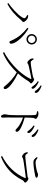

<svg xmlns="http://www.w3.org/2000/svg" viewBox="1552 -2405 896 4040"><g transform="rotate(90 2000.0 -385.0)"><path d="M807 -494Q762 -494 729.5 -526.5Q697 -559 697 -604Q697 -649 729.5 -681Q762 -713 807 -713Q852 -713 884 -681Q916 -649 916 -604Q916 -559 884 -526.5Q852 -494 807 -494ZM45 -113Q81 -137 124.5 -172.5Q168 -208 210 -247.5Q252 -287 286.5 -326Q321 -365 342 -398Q363 -431 363 -452Q363 -463 351 -474.5Q339 -486 322.5 -496Q306 -506 294 -511L303 -531Q313 -530 328 -528.5Q343 -527 358 -522Q372 -517 386.5 -506Q401 -495 414 -481.5Q427 -468 435 -454.5Q443 -441 443 -431Q443 -418 431.5 -409.5Q420 -401 406 -385Q371 -341 331 -299Q291 -257 247 -219Q203 -181 156 -149Q109 -117 60 -91ZM870 -135Q854 -134 847 -147Q840 -160 828 -189Q784 -288 719 -366.5Q654 -445 565 -514L581 -535Q632 -506 685.5 -464Q739 -422 785 -374Q831 -326 861.5 -277.5Q892 -229 899 -185Q901 -169 897.5 -157.5Q894 -146 886.5 -140.5Q879 -135 870 -135ZM807 -526Q840 -526 862.5 -548.5Q885 -571 885 -604Q885 -636 862.5 -659Q840 -682 807 -682Q774 -682 751.5 -659Q729 -636 729 -604Q729 -571 751.5 -548.5Q774 -526 807 -526Z M1824 -600Q1813 -600 1803.5 -615.5Q1794 -631 1778 -650Q1762 -671 1741 -691.5Q1720 -712 1687 -733L1702 -752Q1739 -736 1766.5 -718.5Q1794 -701 1811 -684Q1831 -668 1839 -653Q1847 -638 1847 -623Q1847 -612 1840.5 -606Q1834 -600 1824 -600ZM1077 -23Q1148 -60 1216.5 -108.5Q1285 -157 1349.5 -213.5Q1414 -270 1469.5 -331.5Q1525 -393 1569 -457Q1613 -521 1642 -583Q1648 -598 1630 -596Q1601 -591 1562 -583.5Q1523 -576 1483.5 -567Q1444 -558 1409.5 -550.5Q1375 -543 1354 -538Q1339 -534 1330.5 -528.5Q1322 -523 1315.5 -518Q1309 -513 1298 -513Q1285 -513 1269.5 -524Q1254 -535 1241 -550Q1228 -565 1222 -576Q1218 -584 1213.5 -599Q1209 -614 1207 -635L1229 -644Q1237 -632 1245.5 -618Q1254 -604 1266 -593.5Q1278 -583 1294 -583Q1310 -583 1340.5 -587Q1371 -591 1409 -597Q1447 -603 1485.5 -610Q1524 -617 1556 -623Q1588 -629 1604 -634Q1615 -637 1622 -642Q1629 -647 1635.5 -651.5Q1642 -656 1648 -656Q1658 -656 1672.5 -649Q1687 -642 1701.5 -631Q1716 -620 1725.5 -608.5Q1735 -597 1735 -590Q1735 -581 1728 -575Q1721 -569 1711.5 -562Q1702 -555 1695 -544Q1678 -517 1651.5 -477Q1625 -437 1591 -392.5Q1557 -348 1517 -305Q1482 -267 1438 -226Q1394 -185 1341 -143.5Q1288 -102 1225.5 -65Q1163 -28 1092 2ZM1826 -14Q1814 -14 1804 -24.5Q1794 -35 1778 -56Q1762 -77 1733 -107Q1695 -147 1657 -180Q1619 -213 1578 -242Q1537 -271 1489 -298L1509 -323Q1571 -293 1632 -257.5Q1693 -222 1743.5 -184Q1794 -146 1824 -110Q1854 -74 1854 -44Q1854 -31 1847.5 -22.5Q1841 -14 1826 -14ZM1913 -668Q1902 -668 1892 -683.5Q1882 -699 1865 -718Q1849 -737 1828.5 -755.5Q1808 -774 1775 -796L1788 -813Q1825 -799 1853 -784Q1881 -769 1898 -754Q1918 -737 1926.5 -722Q1935 -707 1935 -692Q1935 -680 1929 -674Q1923 -668 1913 -668Z M2758 -512Q2746 -512 2736 -528Q2726 -544 2709 -563Q2693 -582 2672 -603Q2651 -624 2618 -647L2633 -665Q2670 -648 2697 -631.5Q2724 -615 2742 -599Q2762 -583 2770.5 -567Q2779 -551 2779 -535Q2779 -525 2773.5 -518.5Q2768 -512 2758 -512ZM2427 41Q2413 41 2403.5 26Q2394 11 2389 -8Q2384 -27 2384 -39Q2384 -55 2389 -71Q2394 -87 2397 -114Q2400 -142 2401.5 -184.5Q2403 -227 2403.5 -274Q2404 -321 2404 -364.5Q2404 -408 2404 -438Q2404 -468 2404 -501Q2404 -534 2404 -566.5Q2404 -599 2403 -627Q2402 -655 2400 -674Q2399 -697 2381 -704.5Q2363 -712 2322 -716L2321 -738Q2339 -741 2353 -743.5Q2367 -746 2378 -746Q2394 -746 2411 -740.5Q2428 -735 2444.5 -726Q2461 -717 2471 -707.5Q2481 -698 2481 -690Q2481 -681 2477 -675Q2473 -669 2468.5 -661Q2464 -653 2461 -637Q2458 -610 2456.5 -573.5Q2455 -537 2454.5 -501.5Q2454 -466 2454 -439Q2454 -422 2453.5 -381Q2453 -340 2453 -287Q2453 -234 2452.5 -179Q2452 -124 2452 -79Q2453 -47 2454 -25Q2455 -3 2455 10Q2455 26 2448 33.5Q2441 41 2427 41ZM2726 -263Q2717 -263 2708.5 -268.5Q2700 -274 2690 -283.5Q2680 -293 2666 -306Q2652 -319 2631 -334Q2593 -359 2547 -382Q2501 -405 2445 -424V-458Q2518 -440 2587.5 -413Q2657 -386 2700 -359Q2721 -346 2737 -328.5Q2753 -311 2753 -292Q2753 -281 2746 -272Q2739 -263 2726 -263ZM2842 -602Q2830 -602 2819.5 -617.5Q2809 -633 2792 -652Q2775 -671 2754.5 -689Q2734 -707 2701 -729L2715 -747Q2752 -732 2779.5 -717Q2807 -702 2825 -687Q2845 -671 2853.5 -655.5Q2862 -640 2862 -625Q2862 -613 2856.5 -607.5Q2851 -602 2842 -602Z M3263 19Q3345 -22 3415 -74Q3485 -126 3543.5 -187Q3602 -248 3648 -317.5Q3694 -387 3725 -463Q3733 -482 3713 -479Q3687 -476 3647.5 -471Q3608 -466 3562.5 -460Q3517 -454 3473 -447.5Q3429 -441 3392.5 -435.5Q3356 -430 3335 -426Q3312 -421 3298.5 -411.5Q3285 -402 3269 -402Q3259 -402 3244 -412Q3229 -422 3215.5 -435.5Q3202 -449 3196 -461Q3191 -473 3187 -486.5Q3183 -500 3181 -515L3201 -524Q3216 -501 3229.5 -485Q3243 -469 3264 -469Q3281 -469 3323 -473Q3365 -477 3419 -483.5Q3473 -490 3527.5 -496.5Q3582 -503 3626 -509Q3670 -515 3690 -517Q3710 -519 3719 -527Q3728 -535 3740 -535Q3750 -535 3764.5 -527.5Q3779 -520 3792 -509Q3805 -498 3813.5 -486Q3822 -474 3822 -466Q3822 -458 3812.5 -450.5Q3803 -443 3792 -435.5Q3781 -428 3775 -417Q3725 -317 3657 -231Q3589 -145 3496.5 -76.5Q3404 -8 3278 43ZM3392 -640Q3356 -640 3332.5 -658.5Q3309 -677 3284 -714L3300 -728Q3329 -707 3349.5 -696.5Q3370 -686 3394 -686Q3439 -686 3476.5 -692.5Q3514 -699 3553 -707Q3584 -714 3601 -720.5Q3618 -727 3628 -732Q3638 -737 3650 -737Q3678 -737 3699 -728.5Q3720 -720 3720 -704Q3720 -694 3709.5 -688Q3699 -682 3675 -677Q3648 -671 3613.5 -665Q3579 -659 3541 -653Q3503 -647 3464.5 -643.5Q3426 -640 3392 -640Z"/></g></svg>

Font: Noto Serif SC ExtraLight Light
Style: Regular
Weight: 300
Version: Version 2.002-H1;hotconv 1.1.0;makeotfexe 2.6.0